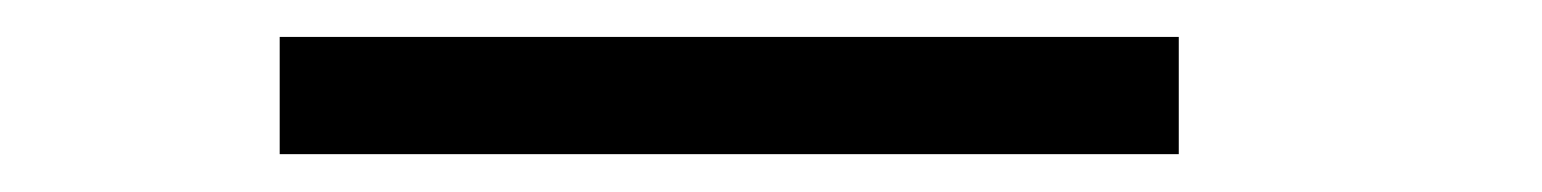

<svg xmlns="http://www.w3.org/2000/svg" viewBox="-20 -734 835 104"><path d="M131.5 -650.5H618.5V-714H131.5Z"/></svg>

Font: Anybody ExtraExpanded SemiBold
Style: Regular
Weight: 600
Width: 8
Version: Version 1.113;gftools[0.9.25]